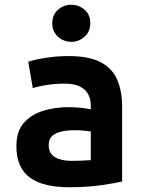

<svg xmlns="http://www.w3.org/2000/svg" viewBox="-20 -776 600 808"><path d="M271 12Q221 12 180 3Q139 -6 109.5 -26Q80 -46 64.5 -79.5Q49 -113 49 -161Q49 -223 80 -258.5Q111 -294 161 -309.5Q211 -325 267 -325Q295 -325 319 -322.5Q343 -320 362 -316V-333Q362 -359 351 -379.5Q340 -400 316 -412Q292 -424 252 -424Q213 -424 177 -418.5Q141 -413 118 -405L99 -516Q124 -525 171.5 -532.5Q219 -540 269 -540Q355 -540 404 -514Q453 -488 473.5 -440Q494 -392 494 -326V-12Q464 -5 404.5 3.5Q345 12 271 12ZM281 -99Q303 -99 324.5 -100Q346 -101 362 -102V-223Q349 -225 330 -226.5Q311 -228 295 -228Q266 -228 241 -223Q216 -218 200.5 -204.5Q185 -191 185 -165Q185 -130 211.5 -114.5Q238 -99 281 -99ZM280 -600Q248 -600 224 -621.5Q200 -643 200 -678Q200 -714 224 -735Q248 -756 280 -756Q312 -756 336 -735Q360 -714 360 -679Q360 -643 336 -621.5Q312 -600 280 -600Z"/></svg>

Font: Ubuntu Sans Mono
Style: Regular
Weight: 400
Monospace: yes
Designer: Dalton Maag Ltd
Foundry: Dalton Maag Ltd
Version: Version 1.006